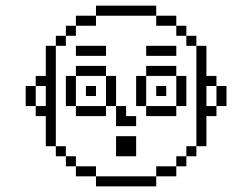

<svg xmlns="http://www.w3.org/2000/svg" viewBox="-20 -663 897 683"><path d="M535.7 -35.7H321.4V0H535.7ZM321.4 -71.4H250V-35.7H321.4ZM250 -71.4V-107.1H214.3V-71.4ZM535.7 -71.4V-35.7H607.1V-71.4ZM214.3 -107.1V-142.9H178.6V-107.1ZM178.6 -142.9V-500H142.9V-392.9H107.1V-357.1H142.9V-285.7H107.1V-250H142.9V-142.9ZM642.9 -142.9V-107.1H678.6V-142.9ZM607.1 -107.1V-71.4H642.9V-107.1ZM535.7 -357.1V-321.4H571.4V-357.1ZM285.7 -357.1V-321.4H321.4V-357.1ZM250 -428.6V-392.9H357.1V-428.6ZM214.3 -392.9V-285.7H250V-392.9ZM250 -285.7V-250H357.1V-285.7ZM357.1 -392.9V-285.7H392.9V-392.9ZM464.3 -392.9V-285.7H500V-392.9ZM500 -285.7V-250H607.1V-285.7ZM607.1 -392.9V-285.7H642.9V-392.9ZM607.1 -392.9V-428.6H500V-392.9ZM464.3 -178.6H392.9V-107.1H464.3ZM392.9 -285.7V-214.3H464.3V-250H428.6V-285.7ZM678.6 -500V-535.7H642.9V-500ZM678.6 -500V-142.9H714.3V-250H750V-285.7H714.3V-357.1H750V-392.9H714.3V-500ZM71.4 -357.1V-285.7H107.1V-357.1ZM750 -357.1V-285.7H785.7V-357.1ZM500 -500V-464.3H607.1V-500ZM214.3 -571.4V-535.7H250V-571.4ZM250 -607.1V-571.4H321.4V-607.1ZM535.7 -642.9H321.4V-607.1H535.7ZM535.7 -607.1V-571.4H607.1V-607.1ZM607.1 -571.4V-535.7H642.9V-571.4ZM178.6 -535.7V-500H214.3V-535.7ZM250 -500V-464.3H357.1V-500Z"/></svg>

Font: Gossip Icons Med Pixel
Style: Regular
Weight: 500
Designer: Deborah Khodanovich
Version: Version 1.001;Glyphs 3.3.1 (3343)